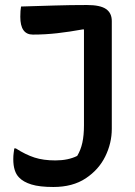

<svg xmlns="http://www.w3.org/2000/svg" viewBox="-20 -726 540 766"><path d="M201 -86Q252 -86 288 -104Q302 -127 308.5 -156.5Q315 -186 315 -226V-608L312 -609Q257 -599 208.5 -593.5Q160 -588 111 -588Q61 -588 61 -659Q61 -685 64 -700Q131 -702 195.5 -704Q260 -706 327 -706Q380 -706 403 -690Q426 -674 426 -642V-212Q426 -155 400 -102Q374 -49 322 -14.5Q270 20 193 20Q138 20 105.5 10Q73 0 56 -18Q33 -41 33 -91Q33 -105 34.5 -115.5Q36 -126 37 -134H43Q82 -109 117.5 -97.5Q153 -86 201 -86Z"/></svg>

Font: Recursive Sn Csl St Med
Style: Regular
Weight: 500
Version: Version 1.079;hotconv 1.0.112;makeotfexe 2.5.65598; ttfautoh